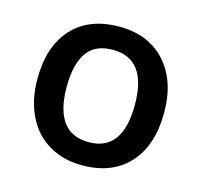

<svg xmlns="http://www.w3.org/2000/svg" viewBox="-87 -644 784 748"><g transform="rotate(15 305.5 -270.0)"><path d="M561 -271Q561 -138.7 493.2 -64.5Q425.3 9.8 304.2 9.8Q228.5 9.8 170.4 -24.4Q112.3 -58.6 81.1 -122.6Q49.8 -186.5 49.8 -271Q49.8 -402.3 117.2 -476.1Q184.6 -549.8 307.1 -549.8Q424.3 -549.8 492.7 -474.4Q561 -398.9 561 -271ZM168 -271Q168 -84 306.2 -84Q442.9 -84 442.9 -271Q442.9 -456.1 305.2 -456.1Q232.9 -456.1 200.4 -408.2Q168 -360.4 168 -271Z"/></g></svg>

Font: f41947593470240   
Style: Regular
Weight: 600
Foundry: Ascender Corporation
Version: Version 1.10